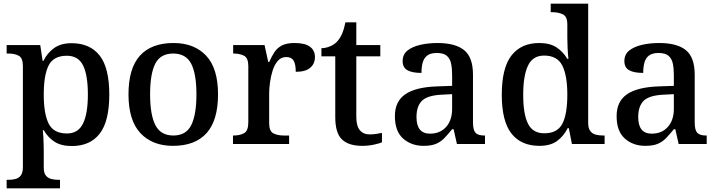

<svg xmlns="http://www.w3.org/2000/svg" viewBox="-20 -780 3887 1040"><path d="M16 240V194H26Q46 194 64 189.5Q82 185 93 170Q104 155 104 125V-422Q104 -466 81.5 -478Q59 -490 27 -490H16V-536H198L211 -450H215Q237 -494 273.5 -520Q310 -546 368 -546Q467 -546 519.5 -479.5Q572 -413 572 -268Q572 -123 520 -56Q468 11 369 11Q311 11 275 -12.5Q239 -36 217 -75H212Q214 -57 215 -35Q216 -13 216.5 7Q217 27 217 41V128Q217 157 228.5 171Q240 185 258 189.5Q276 194 296 194H305V240ZM343 -57Q403 -57 429.5 -110.5Q456 -164 456 -268Q456 -373 430 -425.5Q404 -478 342 -478Q270 -478 243.5 -425.5Q217 -373 217 -268Q217 -164 243.5 -110.5Q270 -57 343 -57Z M917 10Q805 10 740.5 -59Q676 -128 676 -269Q676 -410 738 -478.5Q800 -547 920 -547Q1032 -547 1096.5 -478.5Q1161 -410 1161 -269Q1161 -128 1099 -59Q1037 10 917 10ZM919 -46Q988 -46 1016 -102.5Q1044 -159 1044 -269Q1044 -380 1015.5 -435Q987 -490 918 -490Q849 -490 821 -435Q793 -380 793 -269Q793 -159 821.5 -102.5Q850 -46 919 -46Z M1242 0V-46H1245Q1279 -46 1302 -58.5Q1325 -71 1325 -118V-422Q1325 -466 1302 -478Q1279 -490 1246 -490H1243V-536H1413L1433 -444H1438Q1451 -474 1466.5 -497.5Q1482 -521 1507.5 -534Q1533 -547 1576 -547Q1632 -547 1659 -527Q1686 -507 1686 -471Q1686 -435 1660.5 -413Q1635 -391 1582 -391Q1582 -432 1570.5 -451.5Q1559 -471 1530 -471Q1503 -471 1485 -450.5Q1467 -430 1457 -398.5Q1447 -367 1442.5 -333.5Q1438 -300 1438 -275V-113Q1438 -69 1461 -57.5Q1484 -46 1516 -46H1546V0Z M1942 10Q1869 10 1832.5 -24.5Q1796 -59 1796 -146V-475H1721V-519Q1743 -519 1766.5 -528.5Q1790 -538 1805 -554Q1822 -572 1833 -597.5Q1844 -623 1851 -659H1910V-536H2040V-475H1910V-147Q1910 -98 1929 -75Q1948 -52 1982 -52Q2001 -52 2017 -54.5Q2033 -57 2049 -60V-9Q2035 -3 2005.5 3.5Q1976 10 1942 10Z M2275 10Q2208 10 2163.5 -29.5Q2119 -69 2119 -151Q2119 -231 2175.5 -269.5Q2232 -308 2346 -312L2429 -315V-373Q2429 -409 2423.5 -435.5Q2418 -462 2400.5 -477.5Q2383 -493 2346 -493Q2312 -493 2294 -479Q2276 -465 2269.5 -440.5Q2263 -416 2263 -385Q2213 -385 2187 -399.5Q2161 -414 2161 -449Q2161 -485 2187 -506Q2213 -527 2256 -537Q2299 -547 2350 -547Q2446 -547 2494 -508.5Q2542 -470 2542 -375V-117Q2542 -76 2555.5 -61Q2569 -46 2603 -46H2607V0H2455L2437 -80H2429Q2407 -53 2387.5 -32.5Q2368 -12 2342 -1Q2316 10 2275 10ZM2309 -56Q2364 -56 2396.5 -92.5Q2429 -129 2429 -191V-270L2371 -267Q2294 -263 2265 -233.5Q2236 -204 2236 -146Q2236 -56 2309 -56Z M2902 10Q2803 10 2750.5 -56.5Q2698 -123 2698 -267Q2698 -412 2750.5 -479.5Q2803 -547 2901 -547Q2959 -547 2995 -523Q3031 -499 3053 -461H3059Q3056 -487 3054.5 -519Q3053 -551 3053 -575V-648Q3053 -691 3028.5 -702.5Q3004 -714 2971 -714H2963V-760H3166V-114Q3166 -85 3177.5 -70Q3189 -55 3207.5 -50.5Q3226 -46 3248 -46H3255V0H3078L3061 -86H3055Q3033 -42 2997 -16Q2961 10 2902 10ZM2928 -58Q2999 -58 3026 -109.5Q3053 -161 3053 -268Q3053 -370 3026 -424.5Q2999 -479 2927 -479Q2866 -479 2840 -424.5Q2814 -370 2814 -267Q2814 -162 2840 -110Q2866 -58 2928 -58Z M3476 10Q3409 10 3364.5 -29.5Q3320 -69 3320 -151Q3320 -231 3376.5 -269.5Q3433 -308 3547 -312L3630 -315V-373Q3630 -409 3624.5 -435.5Q3619 -462 3601.5 -477.5Q3584 -493 3547 -493Q3513 -493 3495 -479Q3477 -465 3470.5 -440.5Q3464 -416 3464 -385Q3414 -385 3388 -399.5Q3362 -414 3362 -449Q3362 -485 3388 -506Q3414 -527 3457 -537Q3500 -547 3551 -547Q3647 -547 3695 -508.5Q3743 -470 3743 -375V-117Q3743 -76 3756.5 -61Q3770 -46 3804 -46H3808V0H3656L3638 -80H3630Q3608 -53 3588.5 -32.5Q3569 -12 3543 -1Q3517 10 3476 10ZM3510 -56Q3565 -56 3597.5 -92.5Q3630 -129 3630 -191V-270L3572 -267Q3495 -263 3466 -233.5Q3437 -204 3437 -146Q3437 -56 3510 -56Z"/></svg>

Font: Noto Serif Khojki Medium
Style: Regular
Weight: 500
Version: Version 2.003